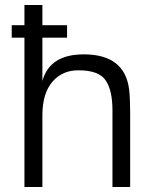

<svg xmlns="http://www.w3.org/2000/svg" viewBox="-20 -750 603 770"><path d="M249 -649V-599H150V-425Q179 -532 316 -532Q481 -532 498 -390Q502 -354 502 -300V0H431V-308Q431 -388 403.5 -428Q376 -468 296 -468Q231 -469 190.5 -422.5Q150 -376 150 -287V0H78V-599H27V-649H78V-730H150V-649Z"/></svg>

Font: Nacelle Light
Style: Regular
Weight: 300
Designer: Sora Sagano
Foundry: Sora Sagano
Version: Version 1.000;FEAKit 1.0